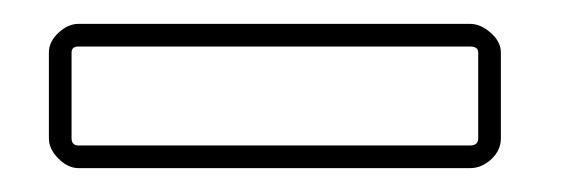

<svg xmlns="http://www.w3.org/2000/svg" viewBox="-20 -343 476 161"><path d="M40 -227Q40 -221 46 -221H374Q381 -221 381 -227V-299Q381 -304 374 -304H46Q40 -304 40 -299ZM21 -299Q21 -308 29 -315.5Q37 -323 46 -323H374Q383 -323 391.5 -315.5Q400 -308 400 -299V-227Q400 -217 392 -209.5Q384 -202 374 -202H46Q37 -202 29 -210Q21 -218 21 -227Z"/></svg>

Font: RonaldsonGothicLicht
Style: Regular
Weight: 400
Designer: Mr. Robertson for MacKellar, Smiths & Jordan Co. Philadelphia
Foundry: CAT-Fonts Peter Wiegel
Version: 1.000